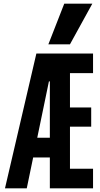

<svg xmlns="http://www.w3.org/2000/svg" viewBox="-20 -1020 540 1040"><path d="M7 0 177 -730H484V-624H359V-438H474V-334H359V-106H484V0H250V-579H245L125 0ZM111 -167V-274H303V-167ZM359 -780H242L328 -1000H480Z"/></svg>

Font: M PLUS 1 Code SemiBold
Style: Regular
Weight: 600
Designer: Coji Morishita
Foundry: UNDERFOREST DESIGN
Version: Version 1.005